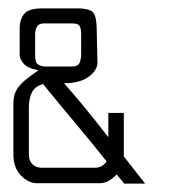

<svg xmlns="http://www.w3.org/2000/svg" viewBox="-20 -438 419 459"><path d="M277 1 259 -21Q239 0 219 0H69Q48 0 30 -18.5Q12 -37 12 -69V-188Q12 -201 14.5 -210.5Q17 -220 23.5 -229Q30 -238 41.5 -247.5Q53 -257 72 -270Q45 -275 36 -286.5Q27 -298 27 -305V-369Q27 -392 38 -405Q49 -418 81 -418H165Q190 -418 200 -410.5Q210 -403 211 -375L213 -289Q213 -270 192 -254.5Q171 -239 133 -239Q156 -213 180 -184Q204 -155 239 -110V-168H276V-69V-64L327 1ZM174 -358Q174 -369 170.5 -375.5Q167 -382 153 -382H85Q73 -382 68.5 -374.5Q64 -367 64 -356V-304Q64 -288 71.5 -283.5Q79 -279 89 -279H153Q167 -279 170.5 -288.5Q174 -298 174 -306ZM83 -237Q64 -232 56.5 -217.5Q49 -203 49 -180V-69Q49 -67 49.5 -62Q50 -57 53 -51.5Q56 -46 62.5 -41.5Q69 -37 81 -37H207Q215 -37 221.5 -40Q228 -43 235 -52Q196 -101 159 -145Q122 -189 83 -237Z"/></svg>

Font: Chathura
Style: Regular
Weight: 300
Designer: Appaji Ambarisha Darbha
Foundry: Aditya Fonts
Version: Version 1.00 2015